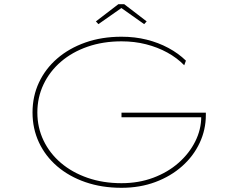

<svg xmlns="http://www.w3.org/2000/svg" viewBox="-20 -885 1122 915"><path d="M559 10Q465 10 387 -17Q309 -44 252.5 -92.5Q196 -141 165.5 -206.5Q135 -272 135 -349Q135 -426 165.5 -491.5Q196 -557 252.5 -606Q309 -655 387 -682.5Q465 -710 559 -710Q623 -710 679 -696Q735 -682 782.5 -656.5Q830 -631 866 -596L858 -574Q824 -609 777.5 -634.5Q731 -660 676 -674Q621 -688 559 -688Q471 -688 397.5 -662.5Q324 -637 270.5 -591Q217 -545 187.5 -483Q158 -421 158 -349Q158 -277 187.5 -215.5Q217 -154 270.5 -108.5Q324 -63 397.5 -37.5Q471 -12 559 -12Q641 -12 710.5 -38Q780 -64 831 -109Q882 -154 910.5 -211Q939 -268 939 -329V-337L950 -326H559V-348H961Q961 -345 961 -342.5Q961 -340 961 -339Q961 -338 961 -337Q961 -267 931.5 -204Q902 -141 848 -93Q794 -45 720.5 -17.5Q647 10 559 10ZM449 -770 437 -783 544 -865H572L679 -783L667 -770L551 -852H566Z"/></svg>

Font: Lexend Zetta Thin
Style: Regular
Weight: 250
Version: Version 1.007